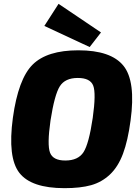

<svg xmlns="http://www.w3.org/2000/svg" viewBox="-20 -966 731 1000"><path d="M506 -797 447 -721 211 -831 285 -946ZM388 -704Q558 -704 623 -623.5Q688 -543 660 -338Q646 -233 620.5 -165Q595 -97 552.5 -57Q510 -17 454.5 -1.5Q399 14 316 14Q143 14 81 -65.5Q19 -145 47 -352Q75 -555 150 -629.5Q225 -704 388 -704ZM385 -560Q319 -560 291.5 -516.5Q264 -473 243 -338Q225 -212 240.5 -171Q256 -130 320 -130Q387 -130 415 -173.5Q443 -217 463 -352Q481 -480 465.5 -520Q450 -560 385 -560Z"/></svg>

Font: Exo 2.0 Extra Bold
Style: Italic
Weight: 800
Italic angle: -8°
Designer: Natanael Gama
Version: Version 1.001;PS 001.001;hotconv 1.0.70;makeotf.lib2.5.58329